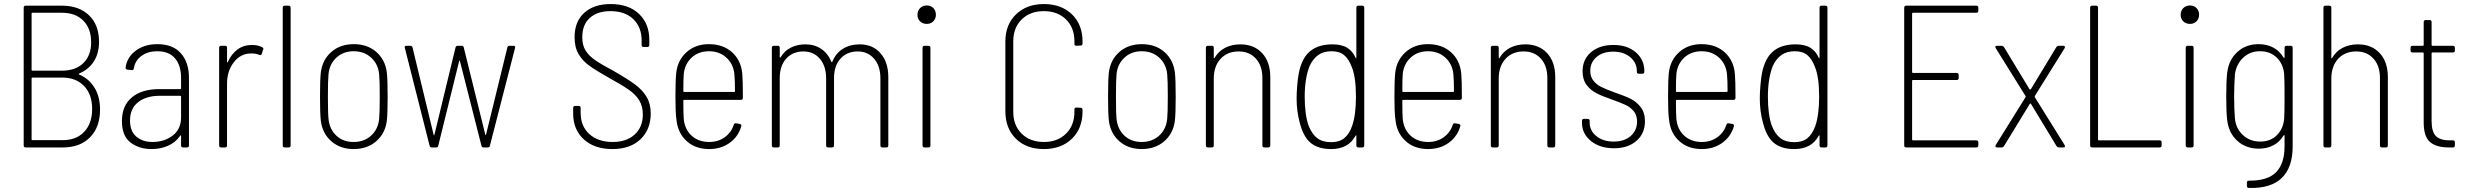

<svg xmlns="http://www.w3.org/2000/svg" viewBox="-20 -728 12191 948"><path d="M371 -360Q420 -339 447 -294.5Q474 -250 474 -187Q474 -100 424.5 -50Q375 0 291 0H107Q97 0 97 -10V-690Q97 -700 107 -700H286Q370 -700 419.5 -652.5Q469 -605 469 -521Q469 -465 443.5 -425Q418 -385 371 -365Q366 -363 371 -360ZM136 -661V-383Q136 -379 140 -379H286Q353 -379 391.5 -416.5Q430 -454 430 -519Q430 -587 391.5 -626Q353 -665 286 -665H140Q136 -665 136 -661ZM435 -190Q435 -262 395 -303.5Q355 -345 287 -345H140Q136 -345 136 -341V-40Q136 -36 140 -36H290Q357 -36 396 -77.5Q435 -119 435 -190Z M913 -344V-10Q913 0 903 0H884Q874 0 874 -10V-56Q874 -59 872 -59.5Q870 -60 869 -57Q847 -25 810 -8.5Q773 8 728 8Q667 8 624.5 -24.5Q582 -57 582 -130Q582 -207 631.5 -247.5Q681 -288 766 -288H870Q874 -288 874 -292V-344Q874 -404 844.5 -439.5Q815 -475 756 -475Q710 -475 678.5 -452Q647 -429 641 -391Q639 -380 630 -382L609 -384Q599 -386 600 -394Q607 -446 650.5 -478Q694 -510 757 -510Q833 -510 873 -465Q913 -420 913 -344ZM874 -148V-251Q874 -255 870 -255H768Q702 -255 662 -223.5Q622 -192 622 -133Q622 -80 653 -53.5Q684 -27 733 -27Q791 -27 832.5 -58.5Q874 -90 874 -148Z M1272 -496 1276 -494Q1282 -490 1280 -484L1278 -480L1273 -463Q1270 -453 1260 -457Q1242 -465 1217 -464Q1167 -463 1134 -420Q1101 -377 1101 -315V-10Q1101 0 1091 0H1072Q1062 0 1062 -10V-492Q1062 -502 1072 -502H1091Q1101 -502 1101 -492V-423Q1101 -420 1102.5 -419.5Q1104 -419 1105 -422Q1123 -462 1153 -484Q1183 -506 1224 -506Q1252 -506 1272 -496Z M1376 -10V-690Q1376 -700 1386 -700H1405Q1415 -700 1415 -690V-10Q1415 0 1405 0H1386Q1376 0 1376 -10Z M1564 -132Q1560 -167 1560 -252Q1560 -336 1564 -370Q1572 -433 1616 -471.5Q1660 -510 1727 -510Q1794 -510 1838 -471.5Q1882 -433 1890 -370Q1894 -335 1894 -251Q1894 -167 1890 -132Q1882 -69 1837.5 -30.5Q1793 8 1726 8Q1660 8 1616 -30.5Q1572 -69 1564 -132ZM1852 -141Q1855 -170 1855 -251Q1855 -333 1852 -362Q1847 -412 1812.5 -443.5Q1778 -475 1726 -475Q1675 -475 1641 -443.5Q1607 -412 1602 -362Q1599 -332 1599 -251Q1599 -169 1602 -141Q1607 -90 1640.5 -58.5Q1674 -27 1726 -27Q1778 -27 1812.5 -58.5Q1847 -90 1852 -141Z M2101 -9 1979 -491 1978 -495Q1978 -502 1987 -502H2006Q2015 -502 2017 -493L2121 -63Q2122 -60 2123 -60Q2124 -60 2125 -63L2229 -493Q2231 -502 2240 -502H2259Q2269 -502 2270 -493L2376 -64Q2377 -61 2378 -61Q2379 -61 2380 -64L2485 -493Q2487 -502 2496 -502H2515Q2526 -502 2523 -491L2399 -9Q2398 0 2388 0H2368Q2359 0 2357 -9L2251 -426Q2250 -429 2249 -429Q2248 -429 2247 -426L2144 -9Q2143 0 2133 0H2112Q2103 0 2101 -9Z M2810 -167V-195Q2810 -205 2820 -205H2837Q2847 -205 2847 -195V-170Q2847 -105 2890 -66Q2933 -27 3005 -27Q3074 -27 3114 -64Q3154 -101 3154 -163Q3154 -203 3136.5 -232Q3119 -261 3084.5 -285Q3050 -309 2988 -343Q2924 -379 2890.5 -403Q2857 -427 2837 -460.5Q2817 -494 2817 -544Q2817 -622 2865 -665Q2913 -708 2995 -708Q3084 -708 3135 -659.5Q3186 -611 3186 -531V-506Q3186 -496 3176 -496H3158Q3148 -496 3148 -506V-529Q3148 -594 3107 -633.5Q3066 -673 2994 -673Q2929 -673 2892 -639.5Q2855 -606 2855 -544Q2855 -505 2871 -479Q2887 -453 2918 -431.5Q2949 -410 3011 -377Q3079 -338 3116 -310.5Q3153 -283 3173 -249Q3193 -215 3193 -168Q3193 -88 3142 -40Q3091 8 3004 8Q2915 8 2862.5 -40Q2810 -88 2810 -167Z M3603 -112Q3606 -121 3615 -119L3633 -116Q3638 -115 3639.5 -111.5Q3641 -108 3640 -104Q3625 -53 3582.5 -22.5Q3540 8 3481 8Q3415 8 3372 -30Q3329 -68 3321 -129Q3317 -154 3316 -186Q3315 -218 3315 -251Q3315 -335 3319 -369Q3326 -431 3370 -470.5Q3414 -510 3480 -510Q3550 -510 3594.5 -470Q3639 -430 3645 -364Q3648 -332 3648 -245Q3648 -235 3638 -235H3358Q3354 -235 3354 -231Q3354 -165 3356 -141Q3361 -89 3395 -58Q3429 -27 3482 -27Q3526 -27 3558.5 -50.5Q3591 -74 3603 -112ZM3356 -362Q3354 -338 3354 -278Q3354 -274 3358 -274H3605Q3609 -274 3609 -278Q3609 -328 3606 -362Q3601 -412 3566.5 -443.5Q3532 -475 3481 -475Q3429 -475 3395 -443.5Q3361 -412 3356 -362Z M4366 -347V-10Q4366 0 4356 0H4337Q4327 0 4327 -10V-341Q4327 -402 4296 -438Q4265 -474 4215 -474Q4162 -474 4130 -438.5Q4098 -403 4098 -343V-10Q4098 0 4088 0H4069Q4059 0 4059 -10V-341Q4059 -402 4028 -438Q3997 -474 3947 -474Q3894 -474 3862 -438.5Q3830 -403 3830 -343V-10Q3830 0 3820 0H3801Q3791 0 3791 -10V-492Q3791 -502 3801 -502H3820Q3830 -502 3830 -492V-447Q3830 -444 3831.5 -444Q3833 -444 3835 -446Q3853 -477 3885 -493Q3917 -509 3957 -509Q4002 -509 4035 -486.5Q4068 -464 4085 -423Q4087 -418 4090 -424Q4107 -466 4142.5 -487.5Q4178 -509 4225 -509Q4289 -509 4327.5 -465Q4366 -421 4366 -347Z M4510 -655Q4510 -675 4523 -688Q4536 -701 4556 -701Q4576 -701 4588.5 -688Q4601 -675 4601 -655Q4601 -636 4588.5 -623Q4576 -610 4556 -610Q4536 -610 4523 -622.5Q4510 -635 4510 -655ZM4535 -10V-492Q4535 -502 4545 -502H4564Q4574 -502 4574 -492V-10Q4574 0 4564 0H4545Q4535 0 4535 -10Z M4944 -179V-523Q4944 -606 4996.5 -657Q5049 -708 5134 -708Q5220 -708 5272.5 -657.5Q5325 -607 5325 -523V-513Q5325 -503 5315 -503L5295 -502Q5285 -502 5285 -511V-524Q5285 -591 5243.5 -632Q5202 -673 5134 -673Q5066 -673 5024.5 -632Q4983 -591 4983 -524V-176Q4983 -109 5024.5 -68Q5066 -27 5134 -27Q5202 -27 5243.5 -68Q5285 -109 5285 -176V-188Q5285 -197 5295 -197L5315 -196Q5325 -196 5325 -186V-178Q5325 -94 5272.5 -43Q5220 8 5134 8Q5048 8 4996 -43Q4944 -94 4944 -179Z M5455 -132Q5451 -167 5451 -252Q5451 -336 5455 -370Q5463 -433 5507 -471.5Q5551 -510 5618 -510Q5685 -510 5729 -471.5Q5773 -433 5781 -370Q5785 -335 5785 -251Q5785 -167 5781 -132Q5773 -69 5728.5 -30.5Q5684 8 5617 8Q5551 8 5507 -30.5Q5463 -69 5455 -132ZM5743 -141Q5746 -170 5746 -251Q5746 -333 5743 -362Q5738 -412 5703.5 -443.5Q5669 -475 5617 -475Q5566 -475 5532 -443.5Q5498 -412 5493 -362Q5490 -332 5490 -251Q5490 -169 5493 -141Q5498 -90 5531.5 -58.5Q5565 -27 5617 -27Q5669 -27 5703.5 -58.5Q5738 -90 5743 -141Z M6252 -348V-10Q6252 0 6242 0H6223Q6213 0 6213 -10V-343Q6213 -403 6181 -438.5Q6149 -474 6096 -474Q6040 -474 6006.5 -437.5Q5973 -401 5973 -340V-10Q5973 0 5963 0H5944Q5934 0 5934 -10V-492Q5934 -502 5944 -502H5963Q5973 -502 5973 -492V-444Q5973 -441 5974.5 -440.5Q5976 -440 5977 -442Q5996 -475 6029 -492Q6062 -509 6104 -509Q6172 -509 6212 -465.5Q6252 -422 6252 -348Z M6687 -700H6706Q6716 -700 6716 -690V-10Q6716 0 6706 0H6687Q6677 0 6677 -10V-57Q6677 -60 6675.5 -60Q6674 -60 6673 -58Q6638 8 6552 8Q6489 8 6452 -22Q6415 -52 6397 -124Q6382 -180 6382 -242Q6382 -270 6385 -306Q6388 -342 6393 -368Q6408 -442 6449 -475.5Q6490 -509 6559 -509Q6605 -509 6632 -492Q6659 -475 6673 -443Q6674 -440 6675.5 -440.5Q6677 -441 6677 -444V-690Q6677 -700 6687 -700ZM6675 -251Q6675 -348 6654 -398Q6640 -436 6617 -455.5Q6594 -475 6555 -475Q6515 -475 6489 -456.5Q6463 -438 6446 -402Q6422 -340 6422 -251Q6422 -162 6441 -108Q6457 -67 6483 -46.5Q6509 -26 6553 -26Q6593 -26 6617.5 -46Q6642 -66 6656 -106Q6675 -160 6675 -251Z M7153 -112Q7156 -121 7165 -119L7183 -116Q7188 -115 7189.5 -111.5Q7191 -108 7190 -104Q7175 -53 7132.5 -22.5Q7090 8 7031 8Q6965 8 6922 -30Q6879 -68 6871 -129Q6867 -154 6866 -186Q6865 -218 6865 -251Q6865 -335 6869 -369Q6876 -431 6920 -470.5Q6964 -510 7030 -510Q7100 -510 7144.5 -470Q7189 -430 7195 -364Q7198 -332 7198 -245Q7198 -235 7188 -235H6908Q6904 -235 6904 -231Q6904 -165 6906 -141Q6911 -89 6945 -58Q6979 -27 7032 -27Q7076 -27 7108.5 -50.5Q7141 -74 7153 -112ZM6906 -362Q6904 -338 6904 -278Q6904 -274 6908 -274H7155Q7159 -274 7159 -278Q7159 -328 7156 -362Q7151 -412 7116.5 -443.5Q7082 -475 7031 -475Q6979 -475 6945 -443.5Q6911 -412 6906 -362Z M7659 -348V-10Q7659 0 7649 0H7630Q7620 0 7620 -10V-343Q7620 -403 7588 -438.5Q7556 -474 7503 -474Q7447 -474 7413.5 -437.5Q7380 -401 7380 -340V-10Q7380 0 7370 0H7351Q7341 0 7341 -10V-492Q7341 -502 7351 -502H7370Q7380 -502 7380 -492V-444Q7380 -441 7381.5 -440.5Q7383 -440 7384 -442Q7403 -475 7436 -492Q7469 -509 7511 -509Q7579 -509 7619 -465.5Q7659 -422 7659 -348Z M7791 -122V-131Q7791 -141 7801 -141H7819Q7829 -141 7829 -131V-122Q7829 -83 7862 -56Q7895 -29 7948 -29Q8000 -29 8031.5 -56.5Q8063 -84 8063 -128Q8063 -159 8046.5 -179Q8030 -199 8006 -210Q7982 -221 7938 -237Q7891 -253 7862 -268Q7833 -283 7813.5 -309Q7794 -335 7794 -376Q7794 -435 7836 -470.5Q7878 -506 7946 -506Q8015 -506 8057 -469.5Q8099 -433 8099 -377V-374Q8099 -364 8089 -364H8072Q8062 -364 8062 -374V-377Q8062 -418 8029.5 -445.5Q7997 -473 7945 -473Q7894 -473 7863 -446.5Q7832 -420 7832 -378Q7832 -349 7847.5 -329.5Q7863 -310 7886.5 -298.5Q7910 -287 7951 -272Q8001 -255 8030.5 -240.5Q8060 -226 8081 -199Q8102 -172 8102 -129Q8102 -69 8060 -32.5Q8018 4 7949 4Q7879 4 7835 -32Q7791 -68 7791 -122Z M8504 -112Q8507 -121 8516 -119L8534 -116Q8539 -115 8540.5 -111.5Q8542 -108 8541 -104Q8526 -53 8483.5 -22.5Q8441 8 8382 8Q8316 8 8273 -30Q8230 -68 8222 -129Q8218 -154 8217 -186Q8216 -218 8216 -251Q8216 -335 8220 -369Q8227 -431 8271 -470.5Q8315 -510 8381 -510Q8451 -510 8495.5 -470Q8540 -430 8546 -364Q8549 -332 8549 -245Q8549 -235 8539 -235H8259Q8255 -235 8255 -231Q8255 -165 8257 -141Q8262 -89 8296 -58Q8330 -27 8383 -27Q8427 -27 8459.5 -50.5Q8492 -74 8504 -112ZM8257 -362Q8255 -338 8255 -278Q8255 -274 8259 -274H8506Q8510 -274 8510 -278Q8510 -328 8507 -362Q8502 -412 8467.5 -443.5Q8433 -475 8382 -475Q8330 -475 8296 -443.5Q8262 -412 8257 -362Z M8974 -700H8993Q9003 -700 9003 -690V-10Q9003 0 8993 0H8974Q8964 0 8964 -10V-57Q8964 -60 8962.5 -60Q8961 -60 8960 -58Q8925 8 8839 8Q8776 8 8739 -22Q8702 -52 8684 -124Q8669 -180 8669 -242Q8669 -270 8672 -306Q8675 -342 8680 -368Q8695 -442 8736 -475.5Q8777 -509 8846 -509Q8892 -509 8919 -492Q8946 -475 8960 -443Q8961 -440 8962.5 -440.5Q8964 -441 8964 -444V-690Q8964 -700 8974 -700ZM8962 -251Q8962 -348 8941 -398Q8927 -436 8904 -455.5Q8881 -475 8842 -475Q8802 -475 8776 -456.5Q8750 -438 8733 -402Q8709 -340 8709 -251Q8709 -162 8728 -108Q8744 -67 8770 -46.5Q8796 -26 8840 -26Q8880 -26 8904.5 -46Q8929 -66 8943 -106Q8962 -160 8962 -251Z M9738 -665H9425Q9421 -665 9421 -661V-372Q9421 -368 9425 -368H9641Q9651 -368 9651 -358V-343Q9651 -333 9641 -333H9425Q9421 -333 9421 -329V-39Q9421 -35 9425 -35H9738Q9748 -35 9748 -25V-10Q9748 0 9738 0H9392Q9382 0 9382 -10V-690Q9382 -700 9392 -700H9738Q9748 -700 9748 -690V-675Q9748 -665 9738 -665Z M9834 -12 9981 -248Q9983 -251 9981 -254L9834 -490Q9832 -494 9832 -496Q9832 -502 9841 -502H9863Q9870 -502 9875 -495L10001 -287Q10002 -286 10004 -286Q10006 -286 10007 -287L10133 -495Q10138 -502 10145 -502H10167Q10173 -502 10175 -498.5Q10177 -495 10174 -490L10027 -254Q10026 -251 10027 -248L10174 -12Q10176 -8 10176 -6Q10176 0 10167 0H10146Q10139 0 10134 -7L10008 -215Q10007 -217 10005 -217Q10003 -217 10002 -215L9875 -7Q9870 0 9863 0H9841Q9835 0 9833 -3.5Q9831 -7 9834 -12Z M10300 -10V-690Q10300 -700 10310 -700H10329Q10339 -700 10339 -690V-39Q10339 -35 10343 -35H10643Q10653 -35 10653 -25V-10Q10653 0 10643 0H10310Q10300 0 10300 -10Z M10747 -655Q10747 -675 10760 -688Q10773 -701 10793 -701Q10813 -701 10825.5 -688Q10838 -675 10838 -655Q10838 -636 10825.5 -623Q10813 -610 10793 -610Q10773 -610 10760 -622.5Q10747 -635 10747 -655ZM10772 -10V-492Q10772 -502 10782 -502H10801Q10811 -502 10811 -492V-10Q10811 0 10801 0H10782Q10772 0 10772 -10Z M11270 -502H11290Q11300 -502 11300 -492V-5Q11300 99 11246 151Q11192 203 11084 200Q11074 200 11074 190V174Q11074 164 11084 164Q11176 165 11218 122.5Q11260 80 11260 -6V-58Q11260 -61 11258.5 -61Q11257 -61 11255 -59Q11237 -28 11205.5 -11Q11174 6 11133 6Q11070 6 11027.5 -32Q10985 -70 10977 -133Q10972 -173 10972 -250Q10972 -330 10977 -371Q10985 -433 11027 -471.5Q11069 -510 11132 -510Q11173 -510 11204.5 -493Q11236 -476 11255 -444Q11257 -442 11258.5 -442Q11260 -442 11260 -445V-492Q11260 -502 11270 -502ZM11260 -248V-254Q11260 -333 11258 -362Q11254 -411 11222 -443Q11190 -475 11139 -475Q11089 -475 11055.5 -443Q11022 -411 11015 -362Q11011 -304 11011 -252Q11011 -192 11015 -142Q11020 -93 11054.5 -61Q11089 -29 11140 -29Q11191 -29 11222.5 -61Q11254 -93 11258 -142Q11260 -169 11260 -248Z M11770 -348V-10Q11770 0 11760 0H11741Q11731 0 11731 -10V-343Q11731 -403 11699 -438.5Q11667 -474 11614 -474Q11558 -474 11524.5 -437.5Q11491 -401 11491 -340V-10Q11491 0 11481 0H11462Q11452 0 11452 -10V-690Q11452 -700 11462 -700H11481Q11491 -700 11491 -690V-444Q11491 -441 11492.5 -440.5Q11494 -440 11495 -442Q11514 -475 11547 -492Q11580 -509 11622 -509Q11690 -509 11730 -465.5Q11770 -422 11770 -348Z M12091 -469H11990Q11986 -469 11986 -465V-131Q11986 -77 12007.5 -56Q12029 -35 12075 -35H12091Q12101 -35 12101 -25V-10Q12101 0 12091 0H12070Q12010 0 11978.5 -26.5Q11947 -53 11947 -124V-465Q11947 -469 11943 -469H11892Q11882 -469 11882 -479V-492Q11882 -502 11892 -502H11943Q11947 -502 11947 -506V-619Q11947 -629 11957 -629H11976Q11986 -629 11986 -619V-506Q11986 -502 11990 -502H12091Q12101 -502 12101 -492V-479Q12101 -469 12091 -469Z"/></svg>

Font: Barlow Semi Condensed ExLight
Style: Regular
Weight: 275
Width: 4
Designer: Jeremy Tribby
Foundry: Tribby Type
Version: Version 1.408